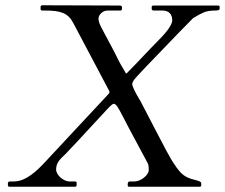

<svg xmlns="http://www.w3.org/2000/svg" viewBox="-20 -709 854 729"><path d="M193 -66C193 -92.6 212 -108.1 227.5 -123C237.2 -132.3 289 -188 383 -290C398.3 -306.7 407.8 -315 411.5 -315C415.2 -315 419.2 -312.3 423.5 -307C427.8 -301.7 436 -287.3 448 -264C472.1 -215.8 513.4 -142 541 -89C543.7 -83 545 -74.8 545 -64.5C545 -42.9 513 -20 491 -20H472C467.3 -19.3 465 -16 465 -10V-4C465 -1.3 467 0 471 0H738C742 0 744 -1.7 744 -5V-14C744 -18 737.2 -21.7 723.5 -25C698.1 -31.2 680.8 -37.8 664 -56C656 -64.7 646.5 -77.7 635.5 -95C624.5 -112.3 602 -154 568 -220C534 -286 516 -320.7 514 -324C492.7 -358.7 482 -381 482 -391C482 -393.7 484.2 -398.5 488.5 -405.5C492.8 -412.5 549.7 -472.3 659 -585C678.1 -604.1 697.1 -624.2 713 -640C730.3 -650.7 744.3 -658.2 755 -662.5C765.7 -666.8 780 -669 798 -669C808.7 -669 814 -671.3 814 -676V-683C814 -686.3 811.7 -688 807 -688H564C558.7 -688 556 -686.3 556 -683V-675C556 -671 559 -669 565 -669H597C619.6 -669 634 -656.3 634 -632C634 -609.5 597.5 -571.5 577 -551C546.3 -520.3 505.7 -475.7 475 -445C467.7 -437.7 463.5 -433.3 462.5 -432C461.5 -430.7 460 -430 458 -430C458 -430.7 457 -432.7 455 -436C440.6 -460 437.2 -464.7 413 -514C402.7 -534.5 374 -585.9 363.5 -607C357.2 -619.7 354 -630 354 -638C354 -654.3 371.4 -669 388 -669H433C440.5 -669 443 -668.9 443 -676V-683C443 -686.3 439.3 -688 432 -688L141 -689C136.3 -689 134 -686.7 134 -682V-676C134 -669.7 136.1 -669 142 -669H151C209 -669 238 -660.5 258 -622L394 -365C395.3 -362.3 396 -360.2 396 -358.5C396 -356.8 394.3 -354.3 391 -351L142 -84C101.3 -41.3 65.3 -20 34 -20H17C12.3 -19.3 10 -17 10 -13V-6C10 -2 12 0 16 0H264C268.7 0 271 -2 271 -6V-15C271.7 -18.3 269 -20 263 -20H244C221.8 -20 193 -43.6 193 -66Z"/></svg>

Font: fbb
Style: Italic
Weight: 400
Italic angle: -12°
Designer: David J. Perry, Michael Sharpe
Version: Version 0.991